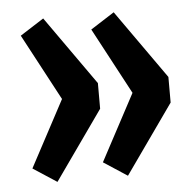

<svg xmlns="http://www.w3.org/2000/svg" viewBox="-43 -588 618 605"><g transform="rotate(-5 266.0 -285.5)"><path d="M269 -326V-245L115 -27L40 -76L152 -286L40 -496L115 -544ZM492 -326V-245L338 -27L263 -76L375 -286L263 -496L338 -544Z"/></g></svg>

Font: Fira Sans Compressed Medium
Style: Regular
Weight: 500
Width: 1
Designer: bBox Type GmbH & Carrois Corporate GbR & Edenspiekermann AG
Foundry: bBox Type GmbH & Carrois Corporate GbR & Edenspiekermann AG
Version: Version 4.301